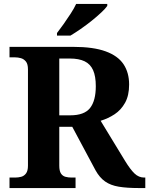

<svg xmlns="http://www.w3.org/2000/svg" viewBox="-20 -951 755 971"><path d="M28.1 0V-53H55.6Q72.4 -53 87.1 -56.9Q101.9 -60.9 111.6 -73.9Q121.4 -87 121.4 -113.1V-599.9Q121.4 -627 111.1 -639.8Q100.7 -652.6 85.7 -656.8Q70.7 -661 55.6 -661H28.1V-714H350.5Q452 -714 514.2 -691.3Q576.4 -668.7 604.7 -626.2Q633 -583.7 633 -523.3Q633 -468 612.5 -431.2Q591.9 -394.4 559.3 -373Q526.7 -351.6 488.9 -340.2L612.6 -137.1Q639.2 -93.6 660.6 -73.3Q681.9 -53 709.5 -53H714.8V0H681.6Q622 0 580.8 -6.8Q539.6 -13.6 511.7 -33.1Q483.7 -52.6 463 -90L345.4 -309.8H279.8V-113.1Q279.8 -87 288.1 -73.9Q296.4 -60.9 310.9 -56.9Q325.3 -53 342.7 -53H362.1V0ZM335.3 -367.8Q406.5 -367.8 435.5 -404.8Q464.5 -441.7 464.5 -515.1Q464.5 -565.6 450.7 -596.4Q436.9 -627.1 407.8 -641.1Q378.7 -655 333.3 -655H279.8V-367.8ZM268.2 -784Q283.2 -803 301.5 -829Q319.8 -855 337.4 -882Q355 -909 365 -931H522.5V-921Q513.5 -908 492.3 -888Q471.1 -868 443.7 -846Q416.3 -824 388 -804.5Q359.8 -785 336.3 -771H268.2Z"/></svg>

Font: Noto Serif Khmer
Style: Regular
Weight: 400
Designer: Danh Hong and the Monotype Design Team
Foundry: Monotype Imaging Inc.
Version: Version 2.003